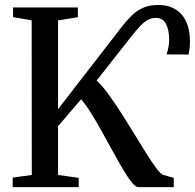

<svg xmlns="http://www.w3.org/2000/svg" viewBox="-20 -774 806 794"><path d="M32.5 0V-39.5L111.5 -50.5L111 -690L34 -703V-743H302V-703L220 -689.5V-322.5L485 -665Q503.5 -688.5 523.8 -708.8Q544 -729 570.5 -741.2Q597 -753.5 634.5 -753.5Q665 -753.5 689 -743.8Q713 -734 730.2 -715Q747.5 -696 756.5 -667.5Q765.5 -639 765.5 -602Q765.5 -584 763.8 -571.8Q762 -559.5 760 -548.5L669 -549Q673 -562 676.2 -577Q679.5 -592 679.5 -608.5Q679.5 -651 666.2 -675.5Q653 -700 624.5 -700Q606 -700 590.2 -691Q574.5 -682 559.2 -665.8Q544 -649.5 526.5 -627.5L379.5 -441Q402.5 -420 428.5 -384.2Q454.5 -348.5 481.8 -306Q509 -263.5 535.2 -220.5Q561.5 -177.5 584.5 -140.5Q607.5 -103.5 625.8 -79.2Q644 -55 654.5 -51L698.5 -38.5V0H551.5Q541 0 524.8 -20Q508.5 -40 488.8 -73.5Q469 -107 447 -147.2Q425 -187.5 402.2 -228.5Q379.5 -269.5 357.5 -305Q335.5 -340.5 315.5 -363.5L220 -252V-50.5L305.5 -38.5V0Z"/></svg>

Font: Merriweather 60pt
Style: Regular
Weight: 400
Version: Version 2.100